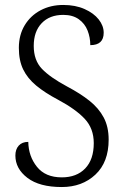

<svg xmlns="http://www.w3.org/2000/svg" viewBox="-20 -744 500 774"><path d="M229 10Q139 10 90.5 -27Q42 -64 42 -117Q42 -142 55.5 -157Q69 -172 94 -172Q95 -114 129 -71.5Q163 -29 229 -29Q289 -29 323.5 -65Q358 -101 358 -167Q358 -226 321.5 -265Q285 -304 214 -342Q161 -370 126 -399Q91 -428 73.5 -464Q56 -500 56 -551Q56 -603 79.5 -642Q103 -681 143.5 -702.5Q184 -724 235 -724Q284 -724 321 -707.5Q358 -691 378 -665.5Q398 -640 398 -612Q398 -562 344 -562Q344 -593 333 -621Q322 -649 297.5 -666.5Q273 -684 235 -684Q180 -684 148 -650.5Q116 -617 116 -559Q116 -501 149 -466.5Q182 -432 251 -395Q304 -367 341 -337.5Q378 -308 398 -270.5Q418 -233 418 -181Q418 -90 364.5 -40Q311 10 229 10Z"/></svg>

Font: Noto Serif Condensed Light
Style: Regular
Weight: 300
Width: 3
Designer: Monotype Design Team
Foundry: Monotype Imaging Inc.
Version: Version 2.013